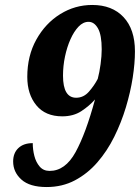

<svg xmlns="http://www.w3.org/2000/svg" viewBox="-20 -744 564 774"><path d="M168 10Q100 10 66.5 -20Q33 -50 33 -93Q33 -127 54 -147Q75 -167 112 -167Q112 -141 118.5 -115.5Q125 -90 140 -72.5Q155 -55 180 -55Q243 -55 284.5 -130.5Q326 -206 363 -343Q340 -317 308 -296Q276 -275 231 -275Q163 -275 126.5 -319.5Q90 -364 90 -434Q90 -519 126.5 -584.5Q163 -650 222.5 -687Q282 -724 352 -724Q432 -724 478 -675Q524 -626 524 -537Q524 -489 515 -431Q506 -373 487.5 -311.5Q469 -250 440.5 -192.5Q412 -135 372.5 -89.5Q333 -44 282 -17Q231 10 168 10ZM287 -350Q317 -350 338.5 -374.5Q360 -399 374 -426Q381 -452 385.5 -485.5Q390 -519 390 -545Q390 -603 375 -629.5Q360 -656 337 -656Q315 -656 296.5 -636.5Q278 -617 264 -585.5Q250 -554 242 -516Q234 -478 234 -439Q234 -350 287 -350Z"/></svg>

Font: Noto Serif Tamil Condensed ExtraBold
Style: Italic
Weight: 800
Width: 3
Italic angle: -12°
Designer: Indian Type Foundry, Tom Grace, and the Monotype Design Team
Foundry: Monotype Imaging Inc.
Version: Version 2.003; ttfautohint (v1.8.4.7-5d5b)